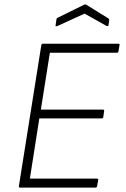

<svg xmlns="http://www.w3.org/2000/svg" viewBox="-20 -854 572 874"><path d="M72 0Q65 0 66 -7L168 -648Q169 -655 175 -655H518Q522 -655 523.5 -654Q525 -653 524 -648L519 -619Q518 -614 512 -614H207L166 -355H449Q455 -355 454 -348L450 -320Q448 -315 442 -315H159L116 -41H421Q428 -41 427 -35L422 -6Q420 0 415 0ZM240 -735Q237 -734 234.5 -734.5Q232 -735 233 -738L237 -766Q238 -772 244 -774L364 -833Q368 -835 372 -833L472 -771Q478 -768 477 -761L474 -740Q472 -733 465 -736L365 -792Z"/></svg>

Font: Sofia Sans ExtraLight
Style: Italic
Weight: 250
Italic angle: -9°
Version: Version 4.100-B